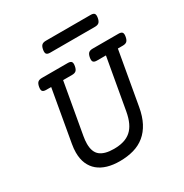

<svg xmlns="http://www.w3.org/2000/svg" viewBox="-173 -874 975 1020"><g transform="rotate(-30 314.5 -364.5)"><path d="M121.1 -513.2Q104.5 -513.2 98.6 -520.5Q92.8 -527.8 96.2 -546.4Q99.6 -564.9 107.9 -572.3Q116.2 -579.6 132.8 -579.6H291Q307.6 -579.6 313.5 -572.3Q319.3 -564.9 315.9 -546.4Q312.5 -527.8 304.2 -520.5Q295.9 -513.2 279.3 -513.2H224.6L169.4 -201.7Q165 -176.8 165 -156.7Q165 -105.5 192.9 -83.5Q220.7 -61.5 276.4 -61.5Q309.6 -61.5 335.7 -69.1Q361.8 -76.7 381.1 -93.5Q400.4 -110.4 412.8 -137Q425.3 -163.6 432.1 -201.7L487.3 -513.2H432.6Q416 -513.2 410.2 -520.5Q404.3 -527.8 407.7 -546.4Q411.1 -564.9 419.4 -572.3Q427.7 -579.6 444.3 -579.6H602.5Q619.1 -579.6 625 -572.3Q630.9 -564.9 627.4 -546.4Q624 -527.8 615.7 -520.5Q607.4 -513.2 590.8 -513.2H560.5L502.9 -187Q493.7 -134.8 474.1 -97.4Q454.6 -60.1 425.3 -35.9Q396 -11.7 357.2 -0.5Q318.4 10.7 271 10.7Q229.5 10.7 196.3 1Q163.1 -8.8 139.6 -28.3Q116.2 -47.9 103.5 -77.1Q90.8 -106.4 90.8 -146Q90.8 -157.7 92 -170.4Q93.3 -183.1 95.7 -196.8L151.4 -513.2ZM524.4 -740.2Q541 -740.2 546.9 -732.9Q552.7 -725.6 549.3 -707Q545.9 -688.5 537.6 -681.2Q529.3 -673.8 512.7 -673.8H238.3Q221.7 -673.8 215.8 -681.2Q210 -688.5 213.4 -707Q216.8 -725.6 225.1 -732.9Q233.4 -740.2 250 -740.2Z"/></g></svg>

Font: Courier Prime
Style: Italic
Weight: 400
Monospace: yes
Designer: Alan Dague-Greene
Foundry: Quote-Unquote Apps
Version: Version 1.202